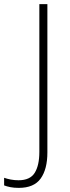

<svg xmlns="http://www.w3.org/2000/svg" viewBox="-96 -800 339 932"><path d="M-5 112Q-28 112 -45.5 108.5Q-63 105 -76 100V63Q-62 68 -44 71.5Q-26 75 -6 75Q50 75 72.5 39Q95 3 95 -63V-780H134V-60Q134 21 101.5 66.5Q69 112 -5 112Z"/></svg>

Font: Noto Sans Malayalam UI SemiCondensed ExtraLight
Style: Regular
Weight: 200
Width: 4
Designer: Jelle Bosma - Monotype Design Team
Foundry: Monotype Imaging Inc.
Version: Version 2.104; ttfautohint (v1.8.4.7-5d5b)